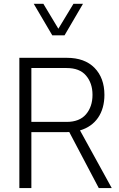

<svg xmlns="http://www.w3.org/2000/svg" viewBox="-20 -963 608 983"><path d="M140.6 -286.6H322.3C326.7 -286.6 330.6 -286.6 334.5 -287.1L485.8 0H552.2L389.6 -295.4C469.7 -318.8 514.6 -384.8 514.6 -477.1C514.6 -535.2 497.6 -581.1 463.9 -615.7C430.2 -649.9 382.8 -667 322.3 -667H79.1V0H140.6ZM321.3 -614.7C365.2 -614.7 398.4 -602.1 420.4 -576.2C442.4 -550.3 453.6 -517.6 453.6 -477.5C453.6 -437 442.4 -403.8 420.4 -377.9C398.4 -352.1 365.2 -338.9 321.3 -338.9H140.6V-614.7ZM247.6 -782.2H310.5L404.8 -943.4H356L278.8 -815.9L202.1 -943.4H152.8Z"/></svg>

Font: Estedad Light
Style: Regular
Weight: 300
Designer: Amin Abedi
Version: Version 7.3